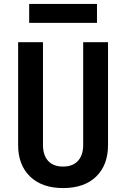

<svg xmlns="http://www.w3.org/2000/svg" viewBox="-20 -944 640 974"><path d="M300 10Q193 10 132.5 -48.5Q72 -107 72 -208V-730H198V-209Q198 -157 224 -128Q250 -99 300 -99Q349 -99 375.5 -128Q402 -157 402 -209V-730H528V-208Q528 -107 468 -48.5Q408 10 300 10ZM128 -828V-924H472V-828Z"/></svg>

Font: Tiny
Style: Bold
Weight: 700
Monospace: yes
Designer: Philipp Nurullin, Konstantin Bulenkov
Foundry: JetBrains
Version: Version 2.251; ttfautohint (v1.8.4.7-5d5b)